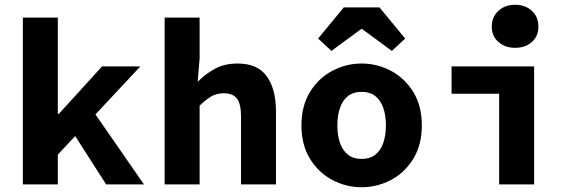

<svg xmlns="http://www.w3.org/2000/svg" viewBox="-20 -775 2440 807"><path d="M76 0V-701H223V-296H227L409 -496H570L223 -125V0ZM426 0 282 -225 366 -316 585 0Z M672 0V-701H819V-529L811 -434H814Q842 -463 882.5 -485.5Q923 -508 979 -508Q1063 -508 1101.5 -454Q1140 -400 1140 -306V0H993V-287Q993 -337 976.5 -360Q960 -383 920 -383Q890 -383 867.5 -369.5Q845 -356 819 -331V0Z M1500 12Q1435 12 1377 -18.5Q1319 -49 1283 -107.5Q1247 -166 1247 -248Q1247 -330 1283 -388.5Q1319 -447 1377 -477.5Q1435 -508 1500 -508Q1565 -508 1623 -477.5Q1681 -447 1717 -388.5Q1753 -330 1753 -248Q1753 -166 1717 -107.5Q1681 -49 1623 -18.5Q1565 12 1500 12ZM1500 -107Q1534 -107 1556.5 -124Q1579 -141 1590.5 -173Q1602 -205 1602 -248Q1602 -291 1590.5 -323Q1579 -355 1556.5 -372Q1534 -389 1500 -389Q1466 -389 1443.5 -372Q1421 -355 1409.5 -323Q1398 -291 1398 -248Q1398 -205 1409.5 -173Q1421 -141 1443.5 -124Q1466 -107 1500 -107ZM1373 -561 1317 -613 1425 -744H1575L1683 -613L1627 -561L1502 -653H1498Z M2078 0V-381H1878V-496H2225V0ZM2145 -574Q2103 -574 2075 -598.5Q2047 -623 2047 -663Q2047 -704 2075 -729.5Q2103 -755 2145 -755Q2188 -755 2215.5 -729.5Q2243 -704 2243 -663Q2243 -623 2215.5 -598.5Q2188 -574 2145 -574Z"/></svg>

Font: Source Code Pro ExtraLight
Style: Bold
Weight: 700
Monospace: yes
Version: Version 1.018;hotconv 1.0.116;makeotfexe 2.5.65601